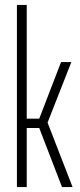

<svg xmlns="http://www.w3.org/2000/svg" viewBox="-20 -763 328 783"><path d="M49 0V-743H89V-279H140L229 -510H271L174 -263L276 0H233L140 -241H89V0Z"/></svg>

Font: Saira UltraCondensed ExtraLight
Style: Regular
Weight: 250
Width: 1
Designer: Hector Gatti with collaboration of the Omnibus-Type team
Foundry: Omnibus-Type
Version: Version 1.101